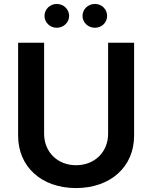

<svg xmlns="http://www.w3.org/2000/svg" viewBox="-20 -945 773 975"><path d="M529 -728V-266C529 -173 461 -106 366 -106C272 -106 204 -173 204 -266V-728H72V-256C72 -97 192 10 366 10C539 10 661 -96 661 -256V-728ZM206 -864C206 -831 234 -804 268 -804C303 -804 331 -831 331 -864C331 -898 303 -925 268 -925C234 -925 206 -898 206 -864ZM399 -864C399 -831 427 -804 462 -804C497 -804 524 -831 524 -864C524 -898 497 -925 462 -925C427 -925 399 -898 399 -864Z"/></svg>

Font: Wafeq Semi Bold
Style: Regular
Weight: 600
Designer: Rasmus Andersson & Azza Alameddine
Foundry: Google & TypeTogether
Version: Version 3.000;January 28, 2025;FontCreator 15.0.0.3014 64-bi